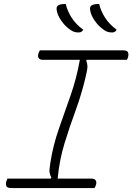

<svg xmlns="http://www.w3.org/2000/svg" viewBox="-20 -956 673 976"><path d="M314 -936Q323 -899 344.5 -865.5Q366 -832 403 -805Q396 -791 380 -791Q370 -791 361 -793Q352 -795 341 -802Q311 -822 291 -851.5Q271 -881 268 -906Q265 -925 280 -931Q288 -934 296.5 -935Q305 -936 314 -936ZM484 -936Q493 -899 514.5 -865.5Q536 -832 573 -805Q566 -791 550 -791Q540 -791 531 -793Q522 -795 511 -802Q481 -822 461 -851.5Q441 -881 438 -906Q435 -925 450 -931Q458 -934 466.5 -935Q475 -936 484 -936ZM460 0H37Q18 0 13 -9Q8 -18 12 -34Q13 -38 15 -41.5Q17 -45 18 -48H238L241 -54Q234 -66 232 -79.5Q230 -93 236 -129Q250 -218 279.5 -302Q309 -386 339 -471.5Q369 -557 386 -652H198Q182 -652 176.5 -661Q171 -670 175 -683Q178 -693 183 -700H606Q625 -700 630 -691Q635 -682 631 -666Q630 -662 628.5 -658.5Q627 -655 625 -652H421L418 -647Q424 -635 424.5 -620Q425 -605 416 -568Q395 -478 364.5 -395Q334 -312 308 -227.5Q282 -143 273 -48H445Q461 -48 466.5 -39Q472 -30 468 -17Q465 -7 460 0Z"/></svg>

Font: Recursive Mn Csl St Lt
Style: Italic
Weight: 300
Italic angle: -15°
Monospace: yes
Version: Version 1.079;hotconv 1.0.112;makeotfexe 2.5.65598; ttfautoh